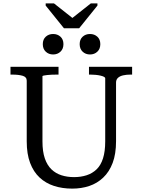

<svg xmlns="http://www.w3.org/2000/svg" viewBox="-20 -1105 844 1135"><path d="M358 -938H448L556 -1072V-1085H517L403 -995H413L299 -1085H250V-1072ZM231 -269Q231 -209 245 -168.5Q259 -128 284 -104Q309 -80 343 -69Q377 -58 418 -58Q458 -58 492 -69Q526 -80 551 -104Q576 -128 589 -169Q602 -210 602 -270V-642Q602 -647 594.5 -651Q587 -655 574 -658Q561 -661 546 -662.5Q531 -664 516 -664H506V-710H761V-664H750Q727 -664 707.5 -659.5Q688 -655 677 -644.5Q666 -634 666 -617V-270Q666 -195 646 -142Q626 -89 590 -55Q554 -21 507.5 -5.5Q461 10 407 10Q348 10 299 -6Q250 -22 214 -55.5Q178 -89 158 -142Q138 -195 138 -269V-628Q138 -650 114 -657Q90 -664 53 -664H42V-710H326V-664H317Q303 -664 287.5 -663.5Q272 -663 259.5 -661.5Q247 -660 239 -658.5Q231 -657 231 -654ZM355 -844Q355 -816 337.5 -799.5Q320 -783 294 -783Q268 -783 250.5 -799.5Q233 -816 233 -844Q233 -872 250.5 -888Q268 -904 294 -904Q320 -904 337.5 -888Q355 -872 355 -844ZM573 -844Q573 -816 555.5 -799.5Q538 -783 512 -783Q486 -783 468.5 -799.5Q451 -816 451 -844Q451 -872 468.5 -888Q486 -904 512 -904Q538 -904 555.5 -888Q573 -872 573 -844Z"/></svg>

Font: Roboto Serif 28pt
Style: Regular
Weight: 400
Designer: Greg Gazdowicz
Foundry: Commercial Type
Version: Version 1.008